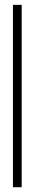

<svg xmlns="http://www.w3.org/2000/svg" viewBox="-20 -784 145 804"><path d="M34.2 0V-763.7H70.8V0Z"/></svg>

Font: Tulpen One
Style: Regular
Weight: 400
Designer: Naima Ben Ayed
Foundry: Naima Ben Ayed, Anton Koovit
Version: Version 1.002